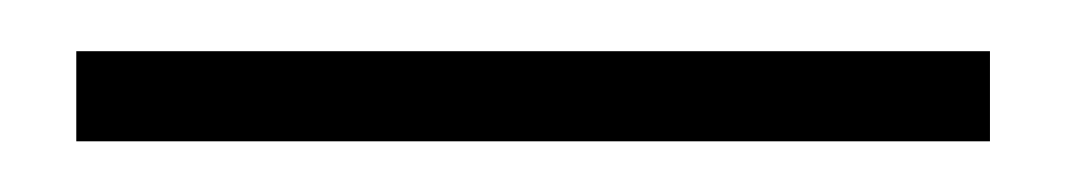

<svg xmlns="http://www.w3.org/2000/svg" viewBox="-20 -20 416 75"><path d="M366.7 0V35.2H9.8V0Z"/></svg>

Font: Roboto Condensed ExtraLight
Style: Regular
Weight: 250
Designer: Christian Robertson
Foundry: Google
Version: Version 3.008; 2023